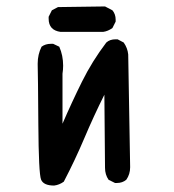

<svg xmlns="http://www.w3.org/2000/svg" viewBox="-20 -578 540 596"><path d="M148 -2Q115 -2 107.5 -20.5Q100 -39 99 -193Q98 -347 97 -377V-381Q97 -409 109 -433Q121 -442 138 -442H145L164 -433Q176 -406 176 -374Q176 -362 174 -349V-194Q203 -261 234.5 -324.5Q266 -388 310 -446Q321 -456 339 -456H345L364 -446Q376 -429 378 -409L384 -59Q384 -37 372 -20Q360 -10 343 -10H337L317 -20Q306 -36 306 -57L304 -284Q271 -218 242 -149.5Q213 -81 178 -14Q164 -4 148 -2ZM300 -479H168Q131 -484 131 -520V-526L141 -546L160 -556L306 -558L329 -546Q339 -534 339 -517V-511L329 -491Q315 -481 300 -479Z"/></svg>

Font: Xiaolai Mono SC
Style: Regular
Weight: 400
Monospace: yes
Designer: LXGW / Nozomi Seto
Version: Version 3.113;September 30, 2024